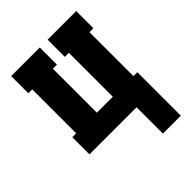

<svg xmlns="http://www.w3.org/2000/svg" viewBox="-201 -623 902 902"><g transform="rotate(-45 250.0 -172.5)"><path d="M347 175V0H34V-114H60V-406H34V-520H224V-406H197V-114H303V-406H276V-520H466V-406H440V-114H466V175Z"/></g></svg>

Font: Iosevka Curly Slab Heavy
Style: Regular
Weight: 900
Monospace: yes
Designer: Belleve Invis
Foundry: Belleve Invis
Version: Version 22.1.2; ttfautohint (v1.8.4)